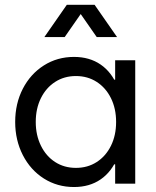

<svg xmlns="http://www.w3.org/2000/svg" viewBox="-20 -750 638 784"><path d="M282.2 13.7Q213.9 13.7 159.2 -21Q104.5 -55.7 73.2 -116.7Q42 -177.7 42 -252Q42 -327.1 73.2 -387.7Q104.5 -448.2 159.2 -482.9Q213.9 -517.6 282.2 -517.6Q345.7 -517.6 391.1 -486.3Q436.5 -455.1 460.4 -395.5Q484.4 -335.9 484.4 -252L434.6 -424.8H496.1V-79.1H434.6L484.4 -252Q484.4 -168 460.4 -108.4Q436.5 -48.8 391.1 -17.6Q345.7 13.7 282.2 13.7ZM454.1 -252Q454.1 -306.6 433.1 -349.1Q412.1 -391.6 375 -415.5Q337.9 -439.5 290 -439.5Q242.2 -439.5 205.1 -415.5Q168 -391.6 147 -349.1Q126 -306.6 126 -252Q126 -198.2 147 -155.3Q168 -112.3 205.1 -88.4Q242.2 -64.5 290 -64.5Q337.9 -64.5 375 -88.4Q412.1 -112.3 433.1 -154.8Q454.1 -197.3 454.1 -252ZM450.2 0V-101.6L471.7 -252L450.2 -385.7V-503.9H532.2V0ZM252.9 -730.5H335.9L244.1 -598.6H161.1ZM283.2 -730.5H366.2L458 -598.6H375Z"/></svg>

Font: Wanted Sans Std Variable
Style: Regular
Weight: 400
Designer: Original Design by Kil Hyung-jin and Kang Hanbin, Wanted Lab, Inc;
Foundry: Wanted Lab, Inc.
Version: Version 1.003;Glyphs 3.2 (3227)